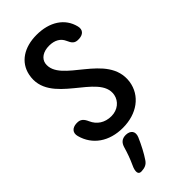

<svg xmlns="http://www.w3.org/2000/svg" viewBox="-344 -867 1277 1277"><g transform="rotate(-45 295.0 -228.0)"><path d="M76 -192H74C34 -190 10 -166 21 -126C50 -17 144 48 272 48C404 48 503 -24 520 -138C553 -381 184 -454 210 -621C217 -659 254 -686 311 -686C364 -686 399 -664 415 -628C430 -593 444 -575 480 -577H485C523 -579 547 -601 537 -641C513 -739 425 -796 303 -796C186 -796 101 -741 81 -644C30 -399 419 -324 386 -148C376 -98 332 -61 273 -61C211 -61 166 -92 144 -142C129 -176 112 -194 76 -192ZM151 340H154C185 339 208 331 225 305C251 267 278 215 300 164C317 123 296 95 252 94C216 94 196 112 186 147C175 186 160 228 141 269C121 311 124 340 151 340Z"/></g></svg>

Font: 寒蝉团圆体 Round
Style: Regular
Weight: 500
Designer: 寒蝉字型
Version: Version 2.700;Glyphs 3.1.1 (3135)